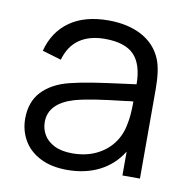

<svg xmlns="http://www.w3.org/2000/svg" viewBox="-64 -563 628 638"><g transform="rotate(10 250.0 -243.5)"><path d="M209.5 -43.5Q254.9 -43.5 289.8 -60.1Q324.7 -76.7 346.2 -105.5Q367.7 -134.3 374 -171.4Q380.4 -199.7 380.4 -248.5Q362.8 -247.1 355 -245.6Q293.9 -238.8 255.9 -232.9Q217.8 -227.1 186.5 -218.8Q102.1 -193.8 102.1 -130.4Q102.1 -107.9 113.3 -88.1Q124.5 -68.4 148.7 -55.9Q172.9 -43.5 209.5 -43.5ZM431.6 -402.3Q446.3 -367.2 446.3 -301.8V0H387.2V-80.6Q358.4 -34.2 311.3 -10.3Q264.2 13.7 202.1 13.7Q148.9 13.7 111.3 -5.6Q73.7 -24.9 54.9 -57.9Q36.1 -90.8 36.1 -130.4Q36.1 -187 68.8 -221.9Q101.6 -256.8 160.2 -271.5Q195.3 -280.3 239.3 -287.1Q283.2 -293.9 340.8 -301.3L380.9 -306.6Q380.4 -374 349.9 -405.5Q319.3 -437 251.5 -437Q200.2 -437 166.3 -414.1Q132.3 -391.1 118.7 -343.3L54.7 -362.3Q71.8 -428.2 122.3 -463.9Q172.9 -499.5 252.4 -499.5Q318.8 -499.5 365.5 -474.4Q412.1 -449.2 431.6 -402.3Z"/></g></svg>

Font: Potro Sans Bangla
Style: Regular
Weight: 400
Designer: Jayed Ahsan Saad
Foundry: Codepotro
Version: Potro Sans Bangla; Version 0.905